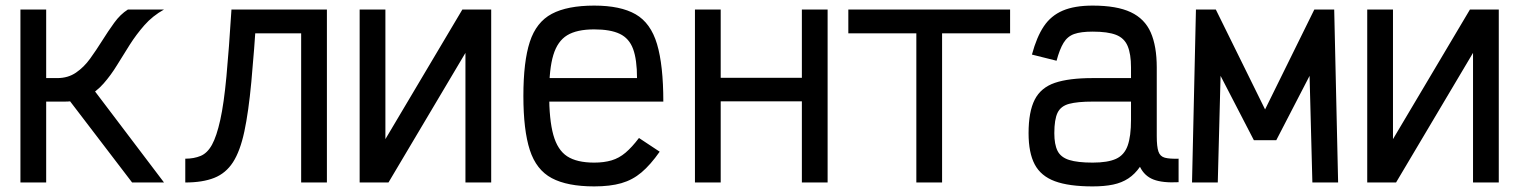

<svg xmlns="http://www.w3.org/2000/svg" viewBox="-20 -652 5440 686"><path d="M75 -289V-373H185Q223 -373 251.5 -392.5Q280 -412 302 -442.5Q324 -473 345 -506.5Q366 -540 388 -570.5Q410 -601 437 -618H566Q525 -595 496 -562Q467 -529 443.5 -492Q420 -455 398 -419Q376 -383 350 -353.5Q324 -324 290.5 -306.5Q257 -289 211 -289ZM53 0V-618H145V0ZM452 0 193 -339 291 -363 566 0Z M1056 0V-533H828V-618H1148V0ZM642 0V-85Q673 -85 697 -95Q721 -105 737.5 -135Q754 -165 767 -223.5Q780 -282 789 -378.5Q798 -475 807 -618H898Q888 -467 878 -359.5Q868 -252 853 -182Q838 -112 812.5 -72.5Q787 -33 745.5 -16.5Q704 0 642 0Z M1265 0V-618H1357V0H1265L1632 -618H1735V0H1643V-618H1735L1368 0Z M2103 14Q2007 14 1951.5 -15.5Q1896 -45 1873 -116Q1850 -187 1850 -309Q1850 -432 1873 -502.5Q1896 -573 1951.5 -602.5Q2007 -632 2103 -632Q2197 -632 2251 -601Q2305 -570 2327.5 -494.5Q2350 -419 2350 -289H1879V-373H2256Q2256 -439 2242 -477Q2228 -515 2194.5 -531Q2161 -547 2103 -547Q2041 -547 2006.5 -526Q1972 -505 1957 -455.5Q1942 -406 1942 -318Q1942 -224 1957 -170Q1972 -116 2006.5 -93.5Q2041 -71 2103 -71Q2138 -71 2165 -79Q2192 -87 2215 -106.5Q2238 -126 2263 -159L2337 -110Q2304 -63 2272 -36Q2240 -9 2200 2.5Q2160 14 2103 14Z M2845 0V-618H2937V0ZM2463 0V-618H2555V0ZM2492 -290V-374H2908V-290Z M3254 0V-618H3346V0ZM3011 -533V-618H3589V-533Z M3884 14Q3799 14 3749 -4.5Q3699 -23 3677 -64.5Q3655 -106 3655 -176Q3655 -253 3677 -296Q3699 -339 3749 -356Q3799 -373 3884 -373H4021V-411Q4021 -459 4009 -487.5Q3997 -516 3967.5 -527.5Q3938 -539 3884 -539Q3842 -539 3818 -530.5Q3794 -522 3780 -499Q3766 -476 3755 -435L3667 -457Q3684 -520 3709.5 -558Q3735 -596 3777 -614Q3819 -632 3884 -632Q3970 -632 4020 -608.5Q4070 -585 4091.5 -536Q4113 -487 4113 -411V-166Q4113 -128 4119 -110.5Q4125 -93 4142 -88.5Q4159 -84 4191 -85V-1Q4134 2 4101.5 -10.5Q4069 -23 4053 -56Q4035 -30 4011.5 -14.5Q3988 1 3957 7.5Q3926 14 3884 14ZM3884 -71Q3938 -71 3967.5 -84.5Q3997 -98 4009 -131.5Q4021 -165 4021 -224V-289H3884Q3830 -289 3800 -281Q3770 -273 3758.5 -249Q3747 -225 3747 -176Q3747 -136 3758.5 -113Q3770 -90 3800 -80.5Q3830 -71 3884 -71Z M4239 0 4253 -618H4324L4500 -261L4676 -618H4747L4761 0H4669L4659 -381L4540 -151H4460L4341 -381L4331 0Z M4865 0V-618H4957V0H4865L5232 -618H5335V0H5243V-618H5335L4968 0Z"/></svg>

Font: Victor Mono SemiBold
Style: Regular
Weight: 600
Monospace: yes
Designer: Rune Bjørnerås
Version: Version 1.561;gftools[0.9.30]